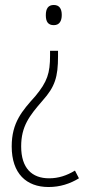

<svg xmlns="http://www.w3.org/2000/svg" viewBox="-20 -620 357 771"><path d="M228 -560C228 -584 219 -600 196 -600C174 -600 164 -586 164 -559C164 -533 173 -519 196 -519C219 -519 228 -536 228 -560ZM213 -394V-416H181V-397C181 -326 170 -292 122 -234C69 -175 27 -128 27 -32C27 77 86 131 175 131C221 131 261 118 297 96L281 65C248 85 215 96 177 96C108 96 65 55 65 -32C65 -113 98 -155 151 -216C201 -272 213 -311 213 -394Z"/></svg>

Font: Noto Sans Malayalam UI Condensed ExtraLight
Style: Regular
Weight: 200
Width: 3
Designer: Jelle Bosma - Monotype Design Team
Foundry: Monotype Imaging Inc.
Version: Version 2.104